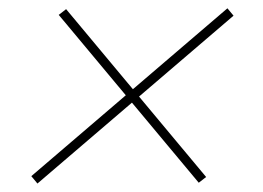

<svg xmlns="http://www.w3.org/2000/svg" viewBox="-20 -513 628 458"><path d="M454.1 -77.1 120.1 -477.5 137.7 -491.2 471.7 -90.8ZM69.3 -75.2 54.7 -92.8 522.5 -493.2 537.1 -475.6Z"/></svg>

Font: Inter 28pt Thin
Style: Italic
Weight: 250
Italic angle: -9.3988°
Designer: Rasmus Andersson
Foundry: rsms
Version: Version 4.001;git-66647c0bb